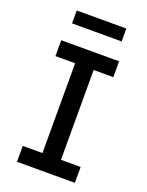

<svg xmlns="http://www.w3.org/2000/svg" viewBox="-169 -1007 837 1091"><g transform="rotate(20 250.0 -462.0)"><path d="M75 0V-96H194V-639H75V-735H425V-639H306V-96H425V0ZM100 -846V-924H400V-846Z"/></g></svg>

Font: Moesevka
Style: Bold
Weight: 700
Monospace: yes
Designer: Belleve Invis
Foundry: Belleve Invis
Version: Version 32.5.0; ttfautohint (v1.8.4)